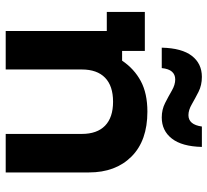

<svg xmlns="http://www.w3.org/2000/svg" viewBox="-48 -698 745 690"><g transform="rotate(90 325.0 -352.5)"><path d="M90.8 0V-363.3H22.5V-500H162.5V-418.3H197.5Q226.7 -461.7 270.8 -485.4Q315 -509.2 380.8 -509.2Q485 -509.2 542.1 -452.1Q599.2 -395 599.2 -299.2V0H460.8V-273.3Q460.8 -328.3 431.2 -357.1Q401.7 -385.8 345 -385.8Q288.3 -385.8 258.8 -357.1Q229.2 -328.3 229.2 -273.3V0ZM150.8 -560.8Q152.5 -633.3 180.4 -669.2Q208.3 -705 255.8 -705Q285.8 -705 309.6 -692.9Q333.3 -680.8 354.2 -668.8Q375 -656.7 393.3 -656.7Q427.5 -656.7 434.2 -705H507.5Q505.8 -633.3 477.5 -597.1Q449.2 -560.8 401.7 -560.8Q373.3 -560.8 349.6 -572.9Q325.8 -585 305 -597.1Q284.2 -609.2 265 -609.2Q247.5 -609.2 237.1 -597.5Q226.7 -585.8 224.2 -560.8Z"/></g></svg>

Font: Funnel Display
Style: Bold
Weight: 700
Designer: NORD ID, Kristian Moeller
Foundry: Dicotype
Version: Version 1.000